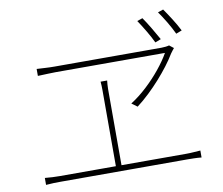

<svg xmlns="http://www.w3.org/2000/svg" viewBox="-85 -941 1170 1008"><g transform="rotate(-10 500.0 -437.0)"><path d="M731 -811Q748 -787 769.5 -751Q791 -715 807 -686L776 -674Q762 -704 740.5 -740Q719 -776 702 -801ZM846 -837Q863 -813 885 -778.5Q907 -744 923 -712L892 -700Q877 -732 856 -767Q835 -802 817 -827ZM867 -628Q862 -621 857 -615.5Q852 -610 847 -602Q829 -572 805 -540.5Q781 -509 752.5 -477Q724 -445 692 -414.5Q660 -384 626 -358L596 -380Q640 -408 682 -447Q724 -486 759 -529Q794 -572 816 -611Q794 -611 747.5 -611Q701 -611 640.5 -611Q580 -611 515.5 -611Q451 -611 392.5 -611Q334 -611 291.5 -611Q249 -611 233 -611Q216 -611 193.5 -610Q171 -609 154.5 -608.5Q138 -608 138 -608V-645Q160 -644 184 -642.5Q208 -641 233 -641Q249 -641 291 -641Q333 -641 390 -641Q447 -641 509.5 -641Q572 -641 631 -641Q690 -641 735.5 -641Q781 -641 803 -641Q814 -641 826 -642.5Q838 -644 844 -646ZM489 -477Q489 -467 489 -435.5Q489 -404 489 -361Q489 -318 489 -270.5Q489 -223 489 -179Q489 -135 489 -101.5Q489 -68 489 -54H459Q459 -68 459 -101.5Q459 -135 459 -179Q459 -223 459 -270.5Q459 -318 459 -361Q459 -404 459 -435.5Q459 -467 459 -477Q459 -488 458.5 -499Q458 -510 457 -521H492Q491 -510 490 -500.5Q489 -491 489 -477ZM81 -74Q102 -72 122 -71Q142 -70 161 -70H835Q855 -70 873 -71.5Q891 -73 910 -74V-37Q891 -39 869.5 -39.5Q848 -40 835 -40H161Q142 -40 122.5 -39.5Q103 -39 81 -37Z"/></g></svg>

Font: Noto Sans TC Thin
Style: Regular
Weight: 100
Designer: Ryoko NISHIZUKA 西塚涼子 (kana, bopomofo & ideographs); Paul D. Hunt (Latin, Greek & Cyrillic); Sandoll Communications 산돌커뮤니
Foundry: Adobe
Version: Version 2.004-H2;hotconv 1.0.118;makeotfexe 2.5.65603